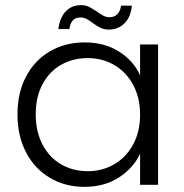

<svg xmlns="http://www.w3.org/2000/svg" viewBox="-20 -719 715 747"><path d="M309 -554Q387 -554 443.5 -518Q500 -482 525 -426V-546H595V0H525V-121Q499 -65 442.5 -28.5Q386 8 308 8Q234 8 174.5 -27Q115 -62 81.5 -126Q48 -190 48 -274Q48 -358 81.5 -421.5Q115 -485 174.5 -519.5Q234 -554 309 -554ZM322 -493Q264 -493 218 -467Q172 -441 145.5 -391.5Q119 -342 119 -274Q119 -207 145.5 -156.5Q172 -106 218 -79.5Q264 -53 322 -53Q378 -53 424.5 -80Q471 -107 498 -157Q525 -207 525 -273Q525 -339 498 -389Q471 -439 424.5 -466Q378 -493 322 -493ZM207 -606Q213 -651 236 -675Q259 -699 295 -699Q313 -699 326 -692.5Q339 -686 357 -674Q372 -663 383 -657.5Q394 -652 407 -652Q424 -652 436 -663.5Q448 -675 451 -697H493Q489 -653 464.5 -628.5Q440 -604 404 -604Q385 -604 371.5 -610.5Q358 -617 340 -630Q326 -641 315.5 -646Q305 -651 292 -651Q256 -651 250 -606Z"/></svg>

Font: Poppins-Tabular Light
Style: Regular
Weight: 300
Designer: Ninad Kale (Devanagari), Jonny Pinhorn (Latin)
Foundry: Indian Type Foundry
Version: Version 4.004